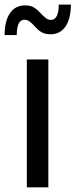

<svg xmlns="http://www.w3.org/2000/svg" viewBox="-46 -799 323 819"><path d="M204.6 -779.3C204.6 -737.8 193.8 -713.9 170.9 -713.9C157.2 -713.9 145.5 -722.7 122.6 -747.6C111.3 -758.8 101.6 -766.1 93.3 -770C85 -773.9 73.7 -775.9 59.6 -775.9C6.8 -775.9 -26.4 -731 -26.4 -649.4H25.4C25.4 -692.9 36.6 -714.8 58.6 -714.8C72.8 -714.8 85.4 -706.1 107.4 -681.2C127 -660.2 144 -652.8 169.9 -652.8C223.1 -652.8 256.3 -697.3 256.3 -779.3ZM160.2 -545.4H68.4V0H160.2Z"/></svg>

Font: SG Kara SemiBold
Style: Regular
Weight: 400
Designer: Damoon Khanjanzadeh
Version: Version 1.000